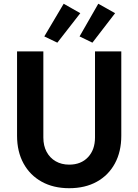

<svg xmlns="http://www.w3.org/2000/svg" viewBox="-20 -993 736 1021"><path d="M347.9 7.8Q263.9 7.8 201.6 -26.8Q139.3 -61.3 105 -124.1Q70.7 -186.8 70.7 -271.3V-719.7H210.5V-261.9Q210.5 -217.8 227.9 -185.5Q245.3 -153.1 276.3 -135.3Q307.3 -117.5 347.9 -117.5Q411 -117.5 448.1 -157.2Q485.2 -196.8 485.2 -261.9V-719.7H625V-271.3Q625 -186.8 591.1 -124.1Q557.3 -61.4 495.1 -26.8Q432.9 7.8 347.9 7.8ZM284.9 -766.1 215.6 -799.3 318.6 -973.1 407 -922.9ZM471.4 -766.1 403.1 -799.3 502.7 -973.1 592.1 -922.9Z"/></svg>

Font: Reddit Sans
Style: Regular
Weight: 400
Designer: Stephen Hutchings
Foundry: Reddit
Version: Version 1.014